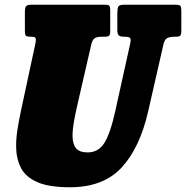

<svg xmlns="http://www.w3.org/2000/svg" viewBox="-20 -770 785 810"><path d="M365 -582 307 -330Q297.5 -289 291.8 -255.8Q286 -222.5 286 -198Q286 -162.5 300.5 -144.8Q315 -127 350 -127Q394.5 -127 419.8 -166.2Q445 -205.5 466 -300L530 -589.5Q533 -603.5 529 -609.2Q525 -615 508 -615H505Q487 -615 481 -620.8Q475 -626.5 475 -643.5V-713.5Q475 -734 479 -742Q483 -750 503 -750H721Q737 -750 741 -745Q745 -740 745 -723V-642.5Q745 -624.5 740.8 -619.8Q736.5 -615 721.5 -615H716Q696.5 -615 685.5 -609.2Q674.5 -603.5 670 -584.5L605 -300Q570 -146.5 493 -63.2Q416 20 275 20Q185.5 20 136 -2.2Q86.5 -24.5 67.2 -64Q48 -103.5 48 -154Q48 -189.5 54.5 -229Q61 -268.5 70 -310L130 -589.5Q132.5 -602.5 130.2 -608.8Q128 -615 113 -615H110Q95.5 -615 90.2 -618.5Q85 -622 85 -640.5V-718.5Q85 -737 89.8 -743.5Q94.5 -750 112 -750H424Q438 -750 441.5 -745.2Q445 -740.5 445 -726V-639.5Q445 -624.5 440.8 -619.8Q436.5 -615 420.5 -615H408Q388 -615 378.8 -608.2Q369.5 -601.5 365 -582Z"/></svg>

Font: Besley* Condensed Fatface
Style: Italic
Weight: 900
Width: 3
Italic angle: -13°
Designer: Owen Earl
Foundry: indestructible type*
Version: Version 3.000; ttfautohint (v1.8.3)